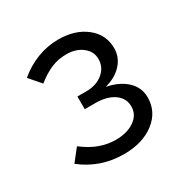

<svg xmlns="http://www.w3.org/2000/svg" viewBox="-97 -787 506 524"><g transform="rotate(-30 156.5 -525.5)"><path d="M151 -345Q77 -345 20 -390L50 -428Q76 -408 101 -399Q126 -390 151 -390Q187 -390 210 -406Q233 -422 233 -448Q233 -474 211 -489.5Q189 -505 152 -505H119V-545H147Q179 -545 199.5 -562Q220 -579 220 -605Q220 -629 200 -644.5Q180 -660 150 -660Q125 -660 103 -651Q81 -642 56 -622L25 -658Q52 -681 84.5 -693.5Q117 -706 151 -706Q204 -706 238 -679Q272 -652 272 -609Q272 -581 252.5 -559.5Q233 -538 199 -529Q237 -522 260.5 -500.5Q284 -479 284 -447Q284 -402 247 -373.5Q210 -345 151 -345Z"/></g></svg>

Font: Red Hat Text VF
Style: Regular
Weight: 300
Designer: Pentagram, MCKL
Foundry: Pentagram, MCKL
Version: Version 1.023